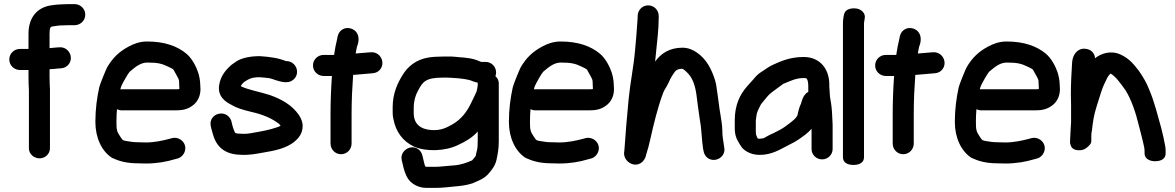

<svg xmlns="http://www.w3.org/2000/svg" viewBox="-20 -742 5691 930"><path d="M171.5 25C198.3 25 222 4.2 222 -24.1V-309.4C220.9 -333.3 220 -348.4 220 -370.9V-406.6C232.3 -407.4 248.3 -408.4 262.2 -410.2L274.5 -411C289.8 -411.7 304.2 -419 312.8 -430.4C338.3 -463.8 314 -513 271.5 -513C270.2 -513 270.3 -513 269.5 -513L252.7 -511.9C243.5 -511.3 233.5 -509.8 220 -508.9V-578.5C220 -610.3 226.4 -612 231.9 -613.5C251.4 -616.1 263.4 -619 281.5 -619C290.7 -618.8 300.2 -620 309.5 -620H341.5C368.5 -620 393 -641.4 393 -671C393 -700.6 368.5 -722 341.5 -722H309.5C299.4 -722 291.5 -721.8 279.2 -721C261.7 -720.8 242.3 -718.2 231.5 -716.7C157.6 -707.4 118 -654.5 118 -578.5V-505H76.5C49.5 -505 25 -483.6 25 -454C25 -424.4 49.5 -403 76.5 -403H118V-370.8C118 -346.9 118.7 -331.9 120 -306.6V-24.1C120 5.9 146.3 25 171.5 25Z M849 -311.8C845.9 -310.2 848.5 -309.5 830.5 -309.5H569.5C567.6 -309.5 565.1 -309.3 562.9 -309.1C564.9 -317.1 567.1 -323.9 568.6 -327.2C575.7 -342.5 599 -384.4 608.1 -394.5C636.2 -418.2 660.8 -439 693.7 -439C744.3 -439 764.5 -433.8 795.3 -418.7C822.9 -404.5 816.7 -411.6 829.3 -388.3C846 -357.4 848 -360.4 848 -331.3C847.9 -325.3 849 -315 849 -311.8ZM646.3 -53C635.5 -53 625.3 -53.8 615.5 -55.3C573.2 -62 576.5 -59 562.9 -79.8C546.4 -104.3 544 -111.7 544 -151.9C544 -172.5 544.9 -193.4 546.6 -213C553.5 -209.6 561.4 -207.5 569.5 -207.5H830.5C858.7 -207.5 885.2 -210.5 911.4 -229.6C938.8 -248.6 951 -279.3 951 -309.8C951 -316.4 950.8 -321 950 -331.3C949.7 -352.2 944.9 -375.7 939.1 -393C930.5 -418.6 910.4 -459 882.9 -481.9C839 -518.6 777.2 -541 692.5 -541C655.5 -541 626.6 -528.9 604.7 -517.3C557.3 -492.3 525.6 -461.8 498.7 -415.3C493.4 -405.6 463.8 -333.2 460.8 -319.5C449.5 -267.6 442 -213.4 442 -150.9C442 -75 472.5 -10.8 520.5 21.2C521.2 21.7 522.7 22.6 523.8 23.1C555.3 37.8 591.1 48.6 644.2 49C656.9 49.6 673.2 50 686.9 50C738.8 50 786.1 41.6 826 29.5L840.9 25.5C855.3 21.7 866.9 10 872.4 -1.8C892.6 -45.3 850.9 -82.7 813.5 -72.9L797.2 -68.6C767.4 -60.8 726.9 -52 686.9 -52C673.3 -52 658.2 -53 646.3 -53Z M1369.5 -446H1365.2C1330.6 -460.4 1289.6 -466.7 1238.9 -470C1238.9 -470 1237.9 -470 1237.3 -470C1195.3 -470 1150 -462.2 1123.5 -443.6L1102.3 -428.8C1101.7 -428.4 1100.6 -427.5 1099.9 -426.9C1078.1 -407.2 1048 -377.2 1041.4 -328.3C1032.5 -272.1 1078.1 -245.9 1098 -235.8C1124.2 -219.7 1152.7 -211 1193 -201.1C1256.7 -186.9 1296.8 -168.5 1332.3 -141.5C1333.6 -140 1336 -137 1339.2 -132.8C1320.1 -122.4 1273.3 -110.5 1232.3 -103.4C1199.8 -97.7 1178.8 -92.5 1155.5 -94C1155.5 -94 1154.6 -94 1153.9 -94C1136 -94 1127.3 -95.2 1119.8 -97.8C1116.3 -102.2 1108.4 -121.9 1104 -140.9L1100.8 -154.9C1100.6 -155.8 1100.1 -157.4 1099.6 -158.5C1075.9 -217.8 988.5 -192.8 1000.8 -131.6L1004 -117.8C1006.5 -106.7 1010.1 -96.6 1014.7 -81.2C1034.9 -20.4 1080.6 7.4 1151.6 8C1189.1 9.7 1223.5 2.5 1253.4 -2.6C1305.6 -11.6 1367.5 -21.9 1409.1 -58.3C1423.1 -70.2 1445.2 -93.1 1445.9 -129.3C1446.8 -149.2 1439.2 -167.6 1427.5 -185.5C1392.6 -235 1342.7 -261.8 1286.3 -281.9C1236.1 -297.9 1178.3 -307.8 1146 -324.7C1150.4 -332.8 1157.5 -341.2 1164 -345.9C1184.7 -359.4 1199.9 -367.6 1234.7 -368C1250.7 -366.9 1269.3 -365.6 1283.9 -363.5C1298.8 -361.1 1325.4 -347.3 1357.3 -344.1C1357.9 -344.1 1359 -344 1359.8 -344H1365.3C1391.7 -342.3 1419 -363.3 1419 -394C1419 -423.8 1394 -446 1369.5 -446Z M1547.5 -374H1587.8C1583.4 -313.9 1581 -250 1581 -185.5V-46.5C1581 -19.5 1602.4 5 1632 5C1661.6 5 1683 -19.5 1683 -46.5V-185.5C1683 -218.5 1683.7 -251.8 1684.9 -284.3C1687.5 -316.4 1688 -349.2 1690.5 -379.1C1716.6 -381.8 1744.7 -384.1 1772.3 -386.1L1782.7 -386.9C1799.7 -388.1 1811.7 -393.9 1820.7 -404.8C1848.1 -438.1 1823.7 -489 1780.5 -489C1779.1 -489 1779.1 -489 1778.3 -488.9L1763.7 -487.9C1742.7 -486.3 1724.1 -484.9 1702.7 -482.9C1703.2 -486.4 1704.1 -491.1 1704.8 -494.6L1708.9 -515.5C1710.2 -519.4 1729.2 -559.4 1703.6 -589.1C1690.2 -604.5 1661.2 -613 1639.3 -599.7C1617.5 -586.5 1614.9 -564.3 1613.6 -555.4C1607.7 -531.5 1602.3 -505.5 1598.2 -476H1547.5C1520.5 -476 1496 -454.6 1496 -425C1496 -395.4 1520.5 -374 1547.5 -374Z M2379.7 -373C2381.7 -378.7 2383 -385.1 2383 -391C2383 -417.6 2361.8 -442 2332.5 -442L2311.4 -442C2309.8 -442.4 2300.6 -445.9 2300.3 -446C2274.1 -459.1 2236.1 -462.9 2204.9 -464.9C2188.3 -466 2172.2 -469.5 2144.2 -468H2123.5C2099.8 -468 2076.2 -466.8 2055 -463.4C1994.6 -453.4 1954.4 -419 1930.4 -379.1C1905.7 -340 1882 -288.9 1882 -223V-196.5C1882 -185.6 1882.9 -176.1 1885.8 -164.3C1897.1 -103.9 1931.2 -57.5 1985.6 -31.8C2043.8 -6.7 2135.3 -8.9 2197.6 -39.2C2234.4 -55.7 2269.2 -76.4 2294 -105V-59.5C2294 -39.5 2293 -23.7 2290.4 -14.5C2286.1 1 2285.2 10.7 2284.1 13.6C2281.4 17.5 2271.2 30.5 2266.6 34.9C2243.1 45.2 2213.7 56.5 2179.9 59.1L2154.1 61.1C2129.8 63 2108.7 66 2088.1 66H2045.6C2038.3 65.1 2038.6 64.5 2030.1 28.3L2026.3 12.2C2020.6 -13.2 1997 -34.1 1965.8 -27.1C1944.1 -22.2 1918.2 0.9 1925.9 33.7L1930 51.1C1935.2 73.4 1941.7 103.5 1959.2 127.6C1975.3 149.6 2008.4 168 2044.4 168H2088.1C2105.6 168 2124.9 167.2 2142.4 165.2C2184.5 160.3 2231.7 159.6 2272.3 144.4C2272.9 144.2 2273.9 143.7 2274.7 143.3C2292.8 134.3 2327.4 125.4 2352.2 92.3C2363.3 78.3 2378.2 61.6 2385.1 31.5C2390.5 6.3 2396 -21.7 2396 -57.5V-338.6C2396 -353.3 2388.8 -365.2 2379.7 -373ZM2294 -341.5V-328.3C2294 -326.5 2290.8 -307 2288.3 -298.6L2281.7 -284.3C2278.9 -278.1 2275.6 -271 2271.7 -263.1L2259.7 -238.5C2240.3 -198.8 2212.9 -163.6 2172.6 -140.3C2141.1 -122.2 2114.1 -109.1 2069.3 -112.1C2016.4 -115.7 1984 -141.8 1984 -194.3V-220.7C1984 -251.9 1992.4 -281.3 2004.5 -302.2C2026.8 -344.4 2039.8 -366 2123.5 -366H2147.9C2162.8 -366 2168.1 -364.7 2195 -363.1C2217.2 -361.6 2243.3 -357.5 2259.7 -352.5C2266.4 -349.5 2280.3 -344 2294 -341.5Z M2852 -311.8C2848.9 -310.2 2851.5 -309.5 2833.5 -309.5H2572.5C2570.6 -309.5 2568.1 -309.3 2565.9 -309.1C2567.9 -317.1 2570.1 -323.9 2571.6 -327.2C2578.7 -342.5 2602 -384.4 2611.1 -394.5C2639.2 -418.2 2663.8 -439 2696.7 -439C2747.3 -439 2767.5 -433.8 2798.3 -418.7C2825.9 -404.5 2819.7 -411.6 2832.3 -388.3C2849 -357.4 2851 -360.4 2851 -331.3C2850.9 -325.3 2852 -315 2852 -311.8ZM2649.3 -53C2638.5 -53 2628.3 -53.8 2618.5 -55.3C2576.2 -62 2579.5 -59 2565.9 -79.8C2549.4 -104.3 2547 -111.7 2547 -151.9C2547 -172.5 2547.9 -193.4 2549.6 -213C2556.5 -209.6 2564.4 -207.5 2572.5 -207.5H2833.5C2861.7 -207.5 2888.2 -210.5 2914.4 -229.6C2941.8 -248.6 2954 -279.3 2954 -309.8C2954 -316.4 2953.8 -321 2953 -331.3C2952.7 -352.2 2947.9 -375.7 2942.1 -393C2933.5 -418.6 2913.4 -459 2885.9 -481.9C2842 -518.6 2780.2 -541 2695.5 -541C2658.5 -541 2629.6 -528.9 2607.7 -517.3C2560.3 -492.3 2528.6 -461.8 2501.7 -415.3C2496.4 -405.6 2466.8 -333.2 2463.8 -319.5C2452.5 -267.6 2445 -213.4 2445 -150.9C2445 -75 2475.5 -10.8 2523.5 21.2C2524.2 21.7 2525.7 22.6 2526.8 23.1C2558.3 37.8 2594.1 48.6 2647.2 49C2659.9 49.6 2676.2 50 2689.9 50C2741.8 50 2789.1 41.6 2829 29.5L2843.9 25.5C2858.3 21.7 2869.9 10 2875.4 -1.8C2895.6 -45.3 2853.9 -82.7 2816.5 -72.9L2800.2 -68.6C2770.4 -60.8 2729.9 -52 2689.9 -52C2676.3 -52 2661.2 -53 2649.3 -53Z M3068.7 -658.5C3068.7 -648.5 3066.9 -638.8 3065.8 -617.4C3063.7 -575.3 3060.2 -549 3055.9 -496.7C3048.6 -413.9 3033.2 -346.1 3024.9 -261.2C3016.8 -176 3009.7 -95.4 3004.1 -11C2999.3 10.1 3008 34.5 3031.6 48.1C3070 69.4 3104.9 41.1 3110.3 5.5C3117.1 -16.4 3123.9 -38.8 3129.9 -67.5C3146.3 -141.8 3166.5 -223.9 3192.1 -292.2C3200.6 -312.8 3204.8 -313.3 3218.8 -342.3C3228.6 -365 3235.3 -375.2 3248.6 -394C3253.9 -401.3 3263.2 -408.5 3283.5 -409C3284.6 -408.7 3287.2 -407.9 3290.9 -406C3326.5 -379.2 3343.9 -347.3 3353 -286.1C3357.7 -243.4 3364.1 -205.5 3369.1 -167.2L3374.1 -135.2C3378.3 -100.9 3380 -60.5 3385.2 -24C3385.2 -23.6 3385.3 -22.9 3385.4 -22.3L3388 -10.1C3389.6 1.1 3396.4 14.7 3406.6 22.4C3442.9 49.6 3496.1 18.6 3488.3 -25.9L3486.3 -39.2C3482.8 -62.2 3478.7 -83 3478.7 -111.3C3478.9 -123.4 3477.1 -135.1 3475.4 -149.4L3470.2 -183.1C3465.7 -205.7 3464.3 -222.9 3460.4 -250.7L3453.5 -300C3451.4 -319.4 3448.1 -338.2 3443.1 -354.7C3427.4 -404.4 3403 -455.7 3354.3 -488.2C3339.8 -498.1 3316 -511 3285.8 -511C3222.3 -511 3181 -482.3 3153.3 -443.9C3154.9 -457.5 3156.4 -472.7 3157.6 -487.2C3162.9 -542.5 3170.7 -600.3 3170.7 -658.5V-664.5C3170.7 -691.5 3149.3 -716 3119.7 -716C3090.1 -716 3068.7 -691.5 3068.7 -664.5Z M3641 -106.5V-157C3641.4 -160.1 3642.3 -167.4 3642.8 -173.4C3645.2 -198.8 3652.3 -209.8 3666.5 -237.7C3671.5 -244.2 3688.8 -265.1 3693.8 -270.9L3705.7 -284.2C3716.8 -295 3744.3 -313.4 3765 -329.3C3768.5 -332.1 3771.7 -334.5 3773.6 -335.7C3809.7 -349.9 3834.2 -364 3872.5 -364C3876 -364 3879.9 -363.8 3884.6 -363.3C3884.6 -363.3 3895 -358.5 3895 -326.5V-315.2C3894.7 -310.4 3894.8 -303.1 3895.3 -297.3C3866.8 -281.9 3862.3 -245 3860 -240.3C3850.1 -220.5 3846.9 -202.2 3842.3 -182.7C3837 -171.2 3823.7 -159.1 3802 -143.1L3781.4 -127.8C3768.3 -118.1 3750 -108.5 3723.4 -95.5C3707 -88.9 3691.3 -79.4 3678.6 -72.4C3673.7 -71.5 3661.7 -70 3660.5 -70C3656 -70 3654 -70.2 3651.1 -71.2C3650.5 -71.7 3649.6 -72.6 3648.5 -73.8C3646.5 -78.8 3643.3 -86.2 3642 -90.4C3641.8 -95.8 3641 -95.7 3641 -106.5ZM3872.5 -466C3806.2 -466 3760.3 -444.7 3723.9 -428.2C3699.5 -417.1 3686.9 -405.2 3672.8 -396.9C3653.1 -385.4 3641.5 -373 3628.7 -357.1L3617.5 -344.7C3613.4 -340.2 3607.7 -333.9 3600.3 -325.6C3563.9 -284.9 3539 -233.3 3539 -159.3V-124.3C3539 -105.3 3540.4 -90.6 3547.6 -71.9C3553.9 -56.9 3572.6 -27.5 3577.5 -22.9C3598 -3.5 3625.5 8.2 3660.5 8.2C3718.7 8.2 3759.6 -18.8 3791.6 -35.1L3809.3 -44.2C3823.2 -50.7 3837 -58.6 3849.5 -67.3C3869 -81 3891.7 -96 3911 -118.1V-20.1C3911 7.3 3933.6 30 3962 30C3990.4 30 4013 7.3 4013 -20.1V-137.5C4013 -145.4 4012.7 -152.6 4012 -160.2C4011.9 -165.3 4011.8 -168.7 4011 -177.5C4010.9 -183.1 4010.5 -192.6 4009.9 -200.3L4007.8 -223.5C4005.4 -250.5 3999 -269.5 3999 -290.9C3999 -306.2 3997 -315.7 3997 -318.4V-332.6C3997 -405.5 3953.9 -466 3872.5 -466Z M4114 57C4126.6 57 4165 54.5 4165 19V-629C4165 -631.7 4165.2 -634.2 4166.4 -640L4168.3 -651.1C4174.6 -680.3 4148.7 -696.6 4132.9 -699.9C4117.4 -703.1 4074.1 -705.4 4067.6 -669.4L4065.5 -658.1C4063.8 -647.8 4063 -638.6 4063 -629V19C4063 54.5 4101.3 57 4114 57Z M4270.5 -374H4310.8C4306.4 -313.9 4304 -250 4304 -185.5V-46.5C4304 -19.5 4325.4 5 4355 5C4384.6 5 4406 -19.5 4406 -46.5V-185.5C4406 -218.5 4406.7 -251.8 4407.9 -284.3C4410.5 -316.4 4411 -349.2 4413.5 -379.1C4439.6 -381.8 4467.7 -384.1 4495.3 -386.1L4505.7 -386.9C4522.7 -388.1 4534.7 -393.9 4543.7 -404.8C4571.1 -438.1 4546.7 -489 4503.5 -489C4502.1 -489 4502.1 -489 4501.3 -488.9L4486.7 -487.9C4465.7 -486.3 4447.1 -484.9 4425.7 -482.9C4426.2 -486.4 4427.1 -491.1 4427.8 -494.6L4431.9 -515.5C4433.2 -519.4 4452.2 -559.4 4426.6 -589.1C4413.2 -604.5 4384.2 -613 4362.3 -599.7C4340.5 -586.5 4337.9 -564.3 4336.6 -555.4C4330.7 -531.5 4325.3 -505.5 4321.2 -476H4270.5C4243.5 -476 4219 -454.6 4219 -425C4219 -395.4 4243.5 -374 4270.5 -374Z M5012 -311.8C5008.9 -310.2 5011.5 -309.5 4993.5 -309.5H4732.5C4730.6 -309.5 4728.1 -309.3 4725.9 -309.1C4727.9 -317.1 4730.1 -323.9 4731.6 -327.2C4738.7 -342.5 4762 -384.4 4771.1 -394.5C4799.2 -418.2 4823.8 -439 4856.7 -439C4907.3 -439 4927.5 -433.8 4958.3 -418.7C4985.9 -404.5 4979.7 -411.6 4992.3 -388.3C5009 -357.4 5011 -360.4 5011 -331.3C5010.9 -325.3 5012 -315 5012 -311.8ZM4809.3 -53C4798.5 -53 4788.3 -53.8 4778.5 -55.3C4736.2 -62 4739.5 -59 4725.9 -79.8C4709.4 -104.3 4707 -111.7 4707 -151.9C4707 -172.5 4707.9 -193.4 4709.6 -213C4716.5 -209.6 4724.4 -207.5 4732.5 -207.5H4993.5C5021.7 -207.5 5048.2 -210.5 5074.4 -229.6C5101.8 -248.6 5114 -279.3 5114 -309.8C5114 -316.4 5113.8 -321 5113 -331.3C5112.7 -352.2 5107.9 -375.7 5102.1 -393C5093.5 -418.6 5073.4 -459 5045.9 -481.9C5002 -518.6 4940.2 -541 4855.5 -541C4818.5 -541 4789.6 -528.9 4767.7 -517.3C4720.3 -492.3 4688.6 -461.8 4661.7 -415.3C4656.4 -405.6 4626.8 -333.2 4623.8 -319.5C4612.5 -267.6 4605 -213.4 4605 -150.9C4605 -75 4635.5 -10.8 4683.5 21.2C4684.2 21.7 4685.7 22.6 4686.8 23.1C4718.3 37.8 4754.1 48.6 4807.2 49C4819.9 49.6 4836.2 50 4849.9 50C4901.8 50 4949.1 41.6 4989 29.5L5003.9 25.5C5018.3 21.7 5029.9 10 5035.4 -1.8C5055.6 -45.3 5013.9 -82.7 4976.5 -72.9L4960.2 -68.6C4930.4 -60.8 4889.9 -52 4849.9 -52C4836.3 -52 4821.2 -53 4809.3 -53Z M5166 -117.3V-115C5166 -101.9 5163 -77.2 5163 -56C5163 -48.3 5162.5 -46.9 5167.5 -34.6C5176.3 -12.9 5204.6 -13.2 5217.5 -14.8C5240.6 -17.6 5257.8 -40 5258.7 -41C5262.5 -44.9 5266 -51.9 5266 -58.7V-83.6C5266.3 -88 5266.5 -90.8 5266.8 -98.3C5269.9 -109.7 5269.6 -120 5272.6 -139.6C5279 -186.8 5284.2 -201.9 5300.3 -253.8C5314.4 -297.3 5318.9 -315.3 5330.3 -338.1C5341.7 -361 5344.3 -371.6 5357.9 -384.6C5357.9 -384.6 5358.5 -385 5359.5 -385.6C5382.9 -372.8 5406.3 -340.6 5431.7 -304.8C5459.7 -260.2 5481.4 -196.2 5496 -135.3C5503.1 -105.3 5509.6 -85.5 5515.3 -59.3C5521.5 -29.8 5524 -27.3 5524 -6V0C5524 33.3 5558.8 39 5575 39C5587.6 39 5626 36.5 5626 1V-6C5626 -15.6 5625.9 -23.8 5624.5 -31.4C5619.5 -59 5612.5 -93.6 5604.6 -122.5C5587.2 -182.6 5572.7 -246.8 5546.4 -308.1C5533.4 -342.4 5515.4 -371.3 5496.9 -398.2C5496.6 -398.6 5496.2 -399.2 5495.8 -399.7C5473.9 -426.9 5453.4 -456.7 5408.1 -477.7C5361.5 -499.2 5313.9 -483.9 5284.1 -459.9C5284.2 -474.2 5273.1 -494.6 5255.4 -501.3C5206.9 -519.9 5175.8 -481.6 5173.1 -440.6C5170.1 -393.8 5167 -337.6 5167 -284.3C5167.7 -265.1 5168 -250.3 5168 -235V-150C5168 -137.7 5166 -127.7 5166 -117.3Z"/></svg>

Font: Take Off
Style: YouHoser
Weight: 400
Foundry: Cannot Into Space Fonts
Version: Version 0.89